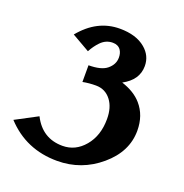

<svg xmlns="http://www.w3.org/2000/svg" viewBox="-134 -867 954 997"><g transform="rotate(20 342.5 -368.5)"><path d="M288.1 9.8Q115.7 9.8 2.4 -112.8L123.5 -176.8Q175.8 -73.2 287.6 -73.2Q358.9 -73.2 408.2 -131.8Q458 -190.9 458 -283.2Q458 -346.7 428.7 -385.3Q397 -427.2 344.7 -427.2Q306.6 -427.2 272 -420.4V-512.7Q341.8 -512.7 373 -538.1Q406.7 -565.4 406.7 -604Q406.7 -628.4 395.5 -645Q380.9 -666 351.1 -666Q313 -666 284.7 -636.7Q261.2 -612.3 244.1 -580.1L145.5 -636.7Q235.8 -747.1 360.8 -747.1Q451.7 -747.1 502.9 -703.6Q548.3 -665.5 548.3 -608.4Q548.3 -531.7 467.3 -488.3Q538.6 -465.3 577.1 -420.9Q626.5 -364.3 626.5 -279.8Q626.5 -163.6 524.4 -77.1Q421.9 9.8 288.1 9.8Z"/></g></svg>

Font: Berenika
Style: Bold
Weight: 700
Designer: Wojciech Kalinowski "wmk69" (wmk69@o2.pl)
Foundry: Wojciech Kalinowski "wmk69" (wmk69@o2.pl)
Version: Version 3.1.0; 2021-05-14